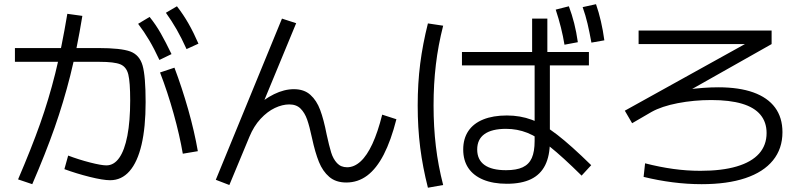

<svg xmlns="http://www.w3.org/2000/svg" viewBox="-20 -838 3790 898"><path d="M167.5 -258.8C140.5 -182.6 106.1 -96 64.5 1L130.9 23.4C172.5 -72.9 207.4 -161 235.4 -240.7C263.3 -320.5 287.8 -401.7 308.6 -484.4C329.4 -567.1 348.3 -660.2 365.2 -763.7L294.9 -773.4C277.3 -668 258.5 -574.9 238.3 -494.1C218.1 -413.4 194.5 -335 167.5 -258.8ZM792 -306.6C810.9 -238.9 825.2 -176.4 835 -119.1L905.3 -130.9C894.9 -191.4 879.9 -256.2 860.4 -325.2C840.8 -394.2 819.3 -459.6 795.9 -521.5L728.5 -499C752 -438.5 773.1 -374.3 792 -306.6ZM677.7 -649.9C693.4 -623.5 709.3 -592.8 725.6 -557.6L782.2 -585C764 -622.7 747.2 -655.1 731.9 -682.1C716.6 -709.1 699.2 -734.7 679.7 -758.8L626 -726.6C644.9 -701.8 662.1 -676.3 677.7 -649.9ZM806.2 -700.2C821.5 -673.5 836.9 -642.9 852.5 -608.4L908.2 -633.8C893.2 -668.3 877.8 -699.5 861.8 -727.5C845.9 -755.5 827.8 -782.6 807.6 -808.6L755.9 -778.3C774.1 -752.9 790.9 -726.9 806.2 -700.2ZM399.4 -10.7C441.1 -0.3 473 4.9 495.1 4.9C530.9 4.9 561.2 -9.3 585.9 -37.6C610.7 -65.9 629.4 -107.3 642.1 -161.6C654.8 -216 661.1 -282.2 661.1 -360.4C661.1 -441.1 656.4 -498 647 -531.2C637.5 -564.5 618.3 -586.4 589.4 -597.2C560.4 -607.9 510.4 -613.3 439.5 -613.3H49.8V-548.8H446.3C491.9 -548.8 524.1 -544.9 543 -537.1C561.8 -529.3 574.2 -513.5 580.1 -489.7C585.9 -466 588.9 -425.5 588.9 -368.2C588.9 -303.7 584.5 -248.7 575.7 -203.1C566.9 -157.6 554.2 -123 537.6 -99.6C521 -76.2 501 -64.5 477.5 -64.5C461.9 -64.5 436.4 -69 400.9 -78.1C365.4 -87.2 331.4 -98 298.8 -110.4L281.2 -46.9C318.4 -33.2 357.7 -21.2 399.4 -10.7Z M989.3 2.9 1052.7 27.3 1146.5 -198.2C1160.2 -231.4 1177.6 -259.4 1198.7 -282.2C1219.9 -305 1242.2 -321.9 1265.6 -333C1289.1 -344.1 1311.5 -349.6 1333 -349.6C1355.1 -349.6 1372.7 -343.1 1385.7 -330.1C1398.8 -317.1 1409 -300 1416.5 -278.8C1424 -257.6 1431.6 -228.5 1439.5 -191.4C1449.2 -146.5 1460 -109.5 1471.7 -80.6C1483.4 -51.6 1499.5 -28.3 1520 -10.7C1540.5 6.8 1567.1 15.6 1599.6 15.6C1636.1 15.6 1668.8 4.7 1697.8 -17.1C1726.7 -38.9 1752.4 -71.6 1774.9 -115.2C1797.4 -158.9 1817.1 -213.9 1834 -280.3L1767.6 -301.8C1753.9 -247.1 1738.6 -201.5 1721.7 -165C1704.8 -128.6 1686.4 -101.2 1666.5 -83C1646.6 -64.8 1625.7 -55.7 1603.5 -55.7C1584 -55.7 1568.2 -62.2 1556.2 -75.2C1544.1 -88.2 1535 -104.8 1528.8 -125C1522.6 -145.2 1515.6 -173.2 1507.8 -209C1498.7 -255.9 1488.6 -294.1 1477.5 -323.7C1466.5 -353.4 1451.2 -377 1431.6 -394.5C1412.1 -412.1 1386.4 -420.9 1354.5 -420.9C1324.5 -420.9 1293.6 -413.1 1261.7 -397.5C1229.8 -381.8 1199.5 -360.4 1170.9 -333L1194.3 -316.4L1365.2 -729.5L1298.8 -751Z M2240.2 2.4C2270.8 15.1 2307.6 21.5 2350.6 21.5C2396.2 21.5 2433.8 14.3 2463.4 0C2493 -14.3 2515.1 -36.1 2529.8 -65.4C2544.4 -94.7 2551.8 -131.5 2551.8 -175.8V-563.5H2540V-751H2468.8V-563.5H2480.5V-178.7C2480.5 -145.5 2476.1 -119 2467.3 -99.1C2458.5 -79.3 2444.3 -64.8 2424.8 -55.7C2405.3 -46.5 2379.2 -42 2346.7 -42C2302.4 -42 2268.9 -50.1 2246.1 -66.4C2223.3 -82.7 2211.9 -106.8 2211.9 -138.7C2211.9 -170.6 2223.3 -194.7 2246.1 -210.9C2268.9 -227.2 2302.4 -235.4 2346.7 -235.4C2381.8 -235.4 2415 -229.2 2446.3 -216.8C2477.5 -204.4 2512.7 -182.8 2551.8 -151.9C2590.8 -120.9 2640.3 -75.8 2700.2 -16.6L2745.1 -65.4C2682 -127.3 2628.9 -174.8 2585.9 -208C2543 -241.2 2503.4 -264.5 2467.3 -277.8C2431.2 -291.2 2392.3 -297.9 2350.6 -297.9C2307.6 -297.9 2270.8 -291.7 2240.2 -279.3C2209.6 -266.9 2186.4 -248.9 2170.4 -225.1C2154.5 -201.3 2146.5 -172.5 2146.5 -138.7C2146.5 -104.8 2154.5 -76 2170.4 -52.2C2186.4 -28.5 2209.6 -10.3 2240.2 2.4ZM1945.3 -147.9C1953.1 -86.4 1965.2 -23.8 1981.4 40L2052.7 27.3C2037.1 -33.2 2025.7 -93.6 2018.6 -153.8C2011.4 -214 2007.8 -277.7 2007.8 -344.7C2007.8 -411.8 2011.4 -475.4 2018.6 -535.6C2025.7 -595.9 2037.1 -656.6 2052.7 -717.8L1981.4 -728.5C1965.2 -664.1 1953.1 -601.2 1945.3 -540C1937.5 -478.8 1933.6 -413.7 1933.6 -344.7C1933.6 -275.1 1937.5 -209.5 1945.3 -147.9ZM2140.6 -594.7V-532.2H2734.4V-594.7ZM2579.1 -793C2598 -735.7 2611.7 -681 2620.1 -628.9L2682.6 -640.6C2678.1 -672.5 2672.4 -702 2665.5 -729C2658.7 -756 2650.4 -782.6 2640.6 -808.6ZM2728 -727.1C2734.2 -700.7 2740.2 -671.2 2746.1 -638.7L2806.6 -649.4C2798.2 -711.3 2785.2 -767.6 2767.6 -818.4L2705.1 -804.7C2714.2 -779.3 2721.8 -753.4 2728 -727.1Z M3126 14.6C3171.5 20.5 3216.8 23.4 3261.7 23.4C3341.8 23.4 3410 14 3466.3 -4.9C3522.6 -23.8 3565.6 -51.4 3595.2 -87.9C3624.8 -124.3 3639.6 -168.3 3639.6 -219.7C3639.6 -265.3 3628.1 -303.7 3605 -335C3581.9 -366.2 3548 -389.8 3503.4 -405.8C3458.8 -421.7 3404.3 -429.7 3339.8 -429.7C3294.3 -429.7 3245.3 -426.1 3192.9 -418.9C3140.5 -411.8 3097 -402 3062.5 -389.6L3092.8 -351.6L3588.9 -631.8V-695.3H2966.8V-631.8H3502L3501 -652.3L2902.3 -320.3L2936.5 -261.7L3027.3 -314.5C3058.6 -332 3099.4 -345.7 3149.9 -355.5C3200.4 -365.2 3252.6 -370.1 3306.6 -370.1C3363.9 -370.1 3411.8 -364.4 3450.2 -353C3488.6 -341.6 3517.4 -324.4 3536.6 -301.3C3555.8 -278.2 3565.4 -249.7 3565.4 -215.8C3565.4 -178.1 3553.7 -146 3530.3 -119.6C3506.8 -93.3 3472 -73.2 3425.8 -59.6C3379.6 -45.9 3322.9 -39.1 3255.9 -39.1C3213.5 -39.1 3171.2 -42 3128.9 -47.9C3086.6 -53.7 3042.6 -62.5 2997.1 -74.2L2990.2 -10.7C3035.2 0.3 3080.4 8.8 3126 14.6Z"/></svg>

Font: Pretendard Variable
Style: Regular
Weight: 400
Designer: Base glyphs from Inter by Rasmus Andersson; Hangeul glyphs from Noto Sans CJK(Source Han Sans) by Jang Soo-young and Kan
Foundry: Kil Hyung-jin
Version: Version 1.309;Glyphs 3.2 (3225)